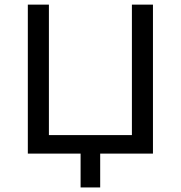

<svg xmlns="http://www.w3.org/2000/svg" viewBox="-20 -664 782 830"><path d="M641.2 0V-644H550.2V-80H191.4V-644H100.3V0H328.4V146.3H413.1V0Z"/></svg>

Font: Montserrat Ace
Style: Regular
Weight: 500
Designer: Julieta Ulanovsky
Foundry: Julieta Ulanovsky
Version: Version 1